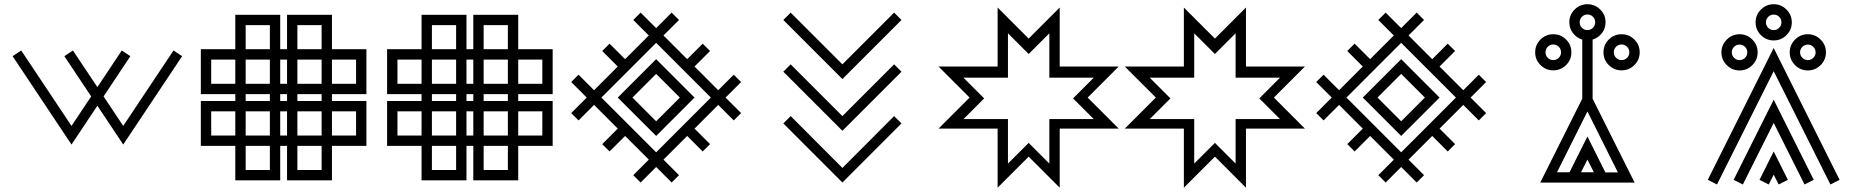

<svg xmlns="http://www.w3.org/2000/svg" viewBox="-20 -851 8829 906"><path d="M561.5 -168.9 439.5 -352.1 317.4 -168.9 39.6 -585.9 80.1 -612.8 317.4 -256.8 410.2 -396 283.7 -585.9 324.2 -612.8 439.5 -439.9 554.7 -612.8 595.2 -585.9 468.8 -396 561.5 -256.8 798.8 -612.8 839.4 -585.9Z M1660.2 -455.6V-569.8H1546.4V-455.6ZM1497.6 -618.7V-732.4H1383.3V-618.7ZM1497.6 -455.6V-569.8H1383.3V-455.6ZM1497.6 -211.4V-325.7H1383.3V-211.4ZM1497.6 -48.8V-162.6H1383.3V-48.8ZM1497.6 -374.5V-406.7H1383.3V-374.5ZM1660.2 -211.4V-325.7H1546.4V-211.4ZM1334.5 -455.6V-569.8H1302.2V-455.6ZM1334.5 -374.5V-406.7H1302.2V-374.5ZM1334.5 -211.4V-325.7H1302.2V-211.4ZM1253.4 -618.7V-732.4H1139.2V-618.7ZM1253.4 -455.6V-569.8H1139.2V-455.6ZM1253.4 -374.5V-406.7H1139.2V-374.5ZM1253.4 -211.4V-325.7H1139.2V-211.4ZM1253.4 -48.8V-162.6H1139.2V-48.8ZM1090.3 -211.4V-325.7H976.6V-211.4ZM1090.3 -455.6V-569.8H976.6V-455.6ZM1546.4 0H1334.5V-162.6H1302.2V0H1090.3V-162.6H927.7V-374.5H1090.3V-406.7H927.7V-618.7H1090.3V-781.2H1302.2V-618.7H1334.5V-781.2H1546.4V-618.7H1709V-406.7H1546.4V-374.5H1709V-162.6H1546.4Z M2539.1 -455.6V-569.8H2425.3V-455.6ZM2376.5 -618.7V-732.4H2262.2V-618.7ZM2376.5 -455.6V-569.8H2262.2V-455.6ZM2376.5 -211.4V-325.7H2262.2V-211.4ZM2376.5 -48.8V-162.6H2262.2V-48.8ZM2376.5 -374.5V-406.7H2262.2V-374.5ZM2539.1 -211.4V-325.7H2425.3V-211.4ZM2213.4 -455.6V-569.8H2181.2V-455.6ZM2213.4 -374.5V-406.7H2181.2V-374.5ZM2213.4 -211.4V-325.7H2181.2V-211.4ZM2132.3 -618.7V-732.4H2018.1V-618.7ZM2132.3 -455.6V-569.8H2018.1V-455.6ZM2132.3 -374.5V-406.7H2018.1V-374.5ZM2132.3 -211.4V-325.7H2018.1V-211.4ZM2132.3 -48.8V-162.6H2018.1V-48.8ZM1969.2 -211.4V-325.7H1855.5V-211.4ZM1969.2 -455.6V-569.8H1855.5V-455.6ZM2425.3 0H2213.4V-162.6H2181.2V0H1969.2V-162.6H1806.6V-374.5H1969.2V-406.7H1806.6V-618.7H1969.2V-781.2H2181.2V-618.7H2213.4V-781.2H2425.3V-618.7H2587.9V-406.7H2425.3V-374.5H2587.9V-162.6H2425.3Z M3149.4 10.3 3076.2 -63 3002.9 10.3 2968.3 -24.4 3041.5 -97.7 2929.7 -209.5 2856.4 -136.2 2821.8 -170.9 2895 -244.1 2783.2 -356 2710 -282.7 2675.3 -317.4 2748.5 -390.6 2675.3 -463.9 2710 -498.5 2783.2 -425.3 2895 -537.1 2821.8 -610.4 2856.4 -645 2929.7 -571.8 3041.5 -683.6 2968.3 -756.8 3002.9 -791.5 3076.2 -718.3 3149.4 -791.5 3184.1 -756.8 3110.8 -683.6 3222.7 -571.8 3295.9 -645 3330.6 -610.4 3257.3 -537.1 3369.1 -425.3 3442.4 -498.5 3477.1 -463.9 3403.8 -390.6 3477.1 -317.4 3442.4 -282.7 3369.1 -356 3257.3 -244.1 3330.6 -170.9 3295.9 -136.2 3222.7 -209.5 3110.8 -97.7 3184.1 -24.4ZM3076.2 -132.3 3334.5 -390.6 3076.2 -648.9 2817.9 -390.6ZM3076.2 -209.5 2895 -390.6 3076.2 -571.8 3257.3 -390.6ZM3076.2 -278.8 3188 -390.6 3076.2 -502.4 2964.4 -390.6Z M3955.1 -478 3676.3 -756.8 3710.9 -791.5 3955.1 -547.4 4199.2 -791.5 4233.9 -756.8ZM3955.1 -233.9 3676.3 -512.7 3710.9 -547.4 3955.1 -303.2 4199.2 -547.4 4233.9 -512.7ZM3955.1 10.3 3676.3 -268.6 3710.9 -303.2 3955.1 -58.6 4199.2 -303.2 4233.9 -268.6Z M5258.8 -537.1 5112.3 -390.6 5258.8 -244.1H4980.5V34.7L4834 -111.8L4687.5 34.7V-244.1H4408.7L4555.2 -390.6L4408.7 -537.1H4687.5V-815.4L4834 -668.9L4980.5 -815.4V-537.1ZM5141.1 -484.4H4931.6V-693.8L4834 -596.2L4736.3 -693.8V-484.4H4526.4L4624 -386.7L4526.4 -289.1H4736.3V-79.1L4834 -176.8L4931.6 -79.1V-289.1H5141.1L5043.5 -386.7Z M6137.7 -537.1 5991.2 -390.6 6137.7 -244.1H5859.4V34.7L5712.9 -111.8L5566.4 34.7V-244.1H5287.6L5434.1 -390.6L5287.6 -537.1H5566.4V-815.4L5712.9 -668.9L5859.4 -815.4V-537.1ZM6020 -484.4H5810.5V-693.8L5712.9 -596.2L5615.2 -693.8V-484.4H5405.3L5502.9 -386.7L5405.3 -289.1H5615.2V-79.1L5712.9 -176.8L5810.5 -79.1V-289.1H6020L5922.4 -386.7Z M6665 10.3 6591.8 -63 6518.6 10.3 6483.9 -24.4 6557.1 -97.7 6445.3 -209.5 6372.1 -136.2 6337.4 -170.9 6410.6 -244.1 6298.8 -356 6225.6 -282.7 6190.9 -317.4 6264.2 -390.6 6190.9 -463.9 6225.6 -498.5 6298.8 -425.3 6410.6 -537.1 6337.4 -610.4 6372.1 -645 6445.3 -571.8 6557.1 -683.6 6483.9 -756.8 6518.6 -791.5 6591.8 -718.3 6665 -791.5 6699.7 -756.8 6626.5 -683.6 6738.3 -571.8 6811.5 -645 6846.2 -610.4 6772.9 -537.1 6884.8 -425.3 6958 -498.5 6992.7 -463.9 6919.4 -390.6 6992.7 -317.4 6958 -282.7 6884.8 -356 6772.9 -244.1 6846.2 -170.9 6811.5 -136.2 6738.3 -209.5 6626.5 -97.7 6699.7 -24.4ZM6591.8 -132.3 6850.1 -390.6 6591.8 -648.9 6333.5 -390.6ZM6591.8 -209.5 6410.6 -390.6 6591.8 -571.8 6772.9 -390.6ZM6591.8 -278.8 6703.6 -390.6 6591.8 -502.4 6480 -390.6Z M7631.8 -567.4Q7647 -567.4 7657.7 -578.1Q7668.5 -588.9 7668.5 -604Q7668.5 -619.6 7657.7 -630.4Q7647 -641.1 7631.8 -641.1Q7616.7 -641.1 7606 -630.4Q7595.2 -619.6 7595.2 -604Q7595.2 -588.9 7606 -578.1Q7616.7 -567.4 7631.8 -567.4ZM7614.3 -37.6 7470.7 -325.2 7327.1 -38.1H7386.2L7470.7 -207L7555.2 -37.6ZM7501 -38.1 7470.7 -98.1 7440.4 -38.1ZM7470.7 -709Q7485.8 -709 7496.6 -719.7Q7507.3 -730.5 7507.3 -746.1Q7507.3 -761.2 7496.6 -772Q7485.8 -782.7 7470.7 -782.7Q7455.6 -782.7 7444.8 -772Q7434.1 -761.2 7434.1 -746.1Q7434.1 -730.5 7444.8 -719.7Q7455.6 -709 7470.7 -709ZM7309.6 -567.4Q7324.7 -567.4 7335.4 -578.1Q7346.2 -588.9 7346.2 -604Q7346.2 -619.6 7335.4 -630.4Q7324.7 -641.1 7309.6 -641.1Q7294.4 -641.1 7283.7 -630.4Q7272.9 -619.6 7272.9 -604Q7272.9 -588.9 7283.7 -578.1Q7294.4 -567.4 7309.6 -567.4ZM7631.8 -519Q7596.7 -519 7571.5 -543.9Q7546.4 -568.8 7546.4 -604Q7546.4 -639.6 7571.5 -664.6Q7596.7 -689.5 7631.8 -689.5Q7667 -689.5 7692.1 -664.6Q7717.3 -639.6 7717.3 -604Q7717.3 -568.8 7692.1 -543.9Q7667 -519 7631.8 -519ZM7693.4 10.7H7248L7446.3 -385.3V-664.1Q7419.4 -672.4 7402.3 -694.6Q7385.3 -716.8 7385.3 -746.1Q7385.3 -781.2 7410.4 -806.2Q7435.5 -831.1 7470.7 -831.1Q7505.9 -831.1 7531 -806.2Q7556.2 -781.2 7556.2 -746.1Q7556.2 -716.8 7539.1 -694.6Q7522 -672.4 7495.1 -664.1V-385.3ZM7309.6 -519Q7274.4 -519 7249.3 -543.9Q7224.1 -568.8 7224.1 -604Q7224.1 -639.6 7249.3 -664.6Q7274.4 -689.5 7309.6 -689.5Q7344.7 -689.5 7369.9 -664.6Q7395 -639.6 7395 -604Q7395 -568.8 7369.9 -543.9Q7344.7 -519 7309.6 -519Z M8510.7 -567.4Q8525.9 -567.4 8536.6 -578.1Q8547.4 -588.9 8547.4 -604Q8547.4 -619.1 8536.6 -629.9Q8525.9 -640.6 8510.7 -640.6Q8495.6 -640.6 8484.9 -629.9Q8474.1 -619.1 8474.1 -604Q8474.1 -588.9 8484.9 -578.1Q8495.6 -567.4 8510.7 -567.4ZM8188.5 -567.4Q8203.6 -567.4 8214.4 -578.1Q8225.1 -588.9 8225.1 -604Q8225.1 -619.1 8214.4 -629.9Q8203.6 -640.6 8188.5 -640.6Q8173.3 -640.6 8162.6 -629.9Q8151.9 -619.1 8151.9 -604Q8151.9 -588.9 8162.6 -578.1Q8173.3 -567.4 8188.5 -567.4ZM8349.6 -709Q8364.7 -709 8375.5 -719.7Q8386.2 -730.5 8386.2 -745.6Q8386.2 -760.7 8375.5 -771.5Q8364.7 -782.2 8349.6 -782.2Q8334.5 -782.2 8323.7 -771.5Q8313 -760.7 8313 -745.6Q8313 -730.5 8323.7 -719.7Q8334.5 -709 8349.6 -709ZM8510.7 -518.6Q8475.6 -518.6 8450.4 -543.7Q8425.3 -568.8 8425.3 -604Q8425.3 -639.2 8450.4 -664.3Q8475.6 -689.5 8510.7 -689.5Q8545.9 -689.5 8571 -664.3Q8596.2 -639.2 8596.2 -604Q8596.2 -568.8 8571 -543.7Q8545.9 -518.6 8510.7 -518.6ZM8188.5 -518.6Q8153.3 -518.6 8128.2 -543.7Q8103 -568.8 8103 -604Q8103 -639.2 8128.2 -664.3Q8153.3 -689.5 8188.5 -689.5Q8223.6 -689.5 8248.8 -664.3Q8273.9 -639.2 8273.9 -604Q8273.9 -568.8 8248.8 -543.7Q8223.6 -518.6 8188.5 -518.6ZM8373 19.5 8349.6 -26.9 8326.2 19.5 8282.7 -2.4 8349.6 -136.2 8416.5 -2.4ZM8617.2 19.5 8349.6 -515.1 8082 19.5 8038.6 -2.4 8349.6 -624.5 8660.6 -2.4ZM8495.1 19.5 8349.6 -271 8204.1 19.5 8160.6 -2.4 8349.6 -380.4 8538.6 -2.4ZM8349.6 -660.2Q8314.5 -660.2 8289.3 -685.3Q8264.2 -710.4 8264.2 -745.6Q8264.2 -780.8 8289.3 -805.9Q8314.5 -831.1 8349.6 -831.1Q8384.8 -831.1 8409.9 -805.9Q8435.1 -780.8 8435.1 -745.6Q8435.1 -710.4 8409.9 -685.3Q8384.8 -660.2 8349.6 -660.2Z"/></svg>

Font: Auseklis
Style: Regular
Weight: 400
Designer: GGBotNet
Foundry: GGBotNet
Version: 1.00